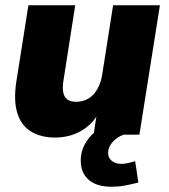

<svg xmlns="http://www.w3.org/2000/svg" viewBox="-20 -512 641 730"><path d="M189 11Q137 11 99.5 -11Q62 -33 46.5 -80Q31 -127 42 -201L88 -492H266L221 -204Q217 -179 220.5 -161Q224 -143 236 -134Q248 -125 270 -125Q296 -125 316.5 -137.5Q337 -150 350.5 -174Q364 -198 369 -231L410 -492H588L510 0H336L349 -86H357Q332 -39 288 -14Q244 11 189 11ZM404 198Q347 198 317 171.5Q287 145 287 99Q287 49 321 9.5Q355 -30 407 -48L450 0Q429 8 416 20Q403 32 397 44.5Q391 57 391 70Q391 88 405 99.5Q419 111 440 111Q454 111 466.5 108Q479 105 494 101L506 182Q474 190 452 194Q430 198 404 198Z"/></svg>

Font: Nunito Sans 12pt ExtraLight 12pt Black
Style: Italic
Weight: 900
Italic angle: -9°
Version: Version 3.101;gftools[0.9.27]